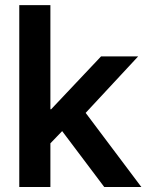

<svg xmlns="http://www.w3.org/2000/svg" viewBox="-20 -748 585 768"><path d="M170.9 -163.6V-311H184.6L384.3 -522.5H532.7L293 -264.6H268.1ZM57.1 0V-727.5H181.6V0ZM397 0 218.3 -237.3 301.8 -324.2 545.4 0Z"/></svg>

Font: Inter 28pt SemiBold
Style: Regular
Weight: 600
Designer: Rasmus Andersson
Foundry: rsms
Version: Version 4.001;git-66647c0bb